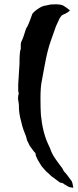

<svg xmlns="http://www.w3.org/2000/svg" viewBox="-20 -740 366 906"><path d="M66 -343 72 -438Q72 -499 78 -509V-528Q78 -540 82 -546Q89 -559 104 -608Q109 -608 132 -673Q132 -675 141 -684Q150 -693 166.5 -703Q183 -713 197 -714L220 -719H224Q228 -719 238.5 -719.5Q249 -720 252.5 -719.5Q256 -719 264 -718Q272 -717 278 -714Q290 -707 309 -692Q309 -684 274 -669Q272 -669 262 -655L244 -616L220 -548Q204 -504 191.5 -435Q179 -366 177 -357Q171 -330 171 -277Q171 -224 173 -198Q181 -115 208 -58Q215 -44 218 -35.5Q221 -27 222 -25Q223 -23 225 -18Q234 2 274 54L282 69Q293 79 319 116Q322 121 326 146Q310 144 305 142Q300 140 283 129L282 130Q283 128 277.5 125Q272 122 264 122L222 91Q207 76 197 68L176 44L159 16L152 1Q149 -2 147 -18Q142 -21 121 -51L108 -77L103 -96Q89 -131 86 -142L75 -186Q75 -188 72 -203Q69 -218 69 -248L65 -274Q65 -288 69 -301Q65 -305 66 -322Z"/></svg>

Font: Caveat Brush
Style: Regular
Weight: 400
Designer: Pablo Impallari
Foundry: Creative Lab NY
Version: Version 1.096; ttfautohint (v1.3)